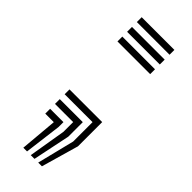

<svg xmlns="http://www.w3.org/2000/svg" viewBox="-182 -425 566 566"><g transform="rotate(45 100.5 -142.5)"><path d="M119.5 116.8 148.5 0V-80.8H32.2V-101H168.5V0L135 116.8ZM57.5 116.8 67.8 0H32.2V-20.2H87.8V0L73 116.8ZM88.5 116.8 108 0V-40.5H32.2V-60.5H128.2V0L104 116.8ZM32.2 -301V-321.2H168.5V-301ZM32.2 -381.8V-402H168.5V-381.8ZM32.2 -341.2V-361.5H168.5V-341.2Z"/></g></svg>

Font: Big Shoulders Inline Text Thin
Style: Bold
Weight: 700
Version: Version 2.002